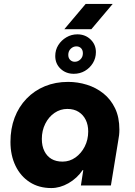

<svg xmlns="http://www.w3.org/2000/svg" viewBox="-20 -940 682 973"><path d="M240 13Q177 13 130.5 -17Q84 -47 58.5 -100Q33 -153 33 -221Q33 -288 54 -343.5Q75 -399 114.5 -440Q154 -481 207.5 -503Q261 -525 325 -525Q374 -525 420.5 -510.5Q467 -496 504 -466.5Q541 -437 563 -391.5Q585 -346 585 -283Q585 -269 583.5 -255Q582 -241 578 -220L542 0H390L402 -78H399Q370 -36 327 -11.5Q284 13 240 13ZM297 -121Q333 -121 362.5 -142Q392 -163 409.5 -197.5Q427 -232 427 -274Q427 -307 414.5 -332.5Q402 -358 378.5 -373Q355 -388 321 -388Q286 -388 256.5 -368Q227 -348 209.5 -313Q192 -278 192 -236Q192 -200 205 -174Q218 -148 241 -134.5Q264 -121 297 -121ZM354 -566Q314 -566 287 -591.5Q260 -617 260 -656Q260 -687 275.5 -711.5Q291 -736 316.5 -751Q342 -766 372 -766Q412 -766 439 -740Q466 -714 466 -676Q466 -645 450.5 -620Q435 -595 410 -580.5Q385 -566 354 -566ZM359 -627Q375 -627 387.5 -639Q400 -651 400 -670Q400 -686 391 -695.5Q382 -705 367 -705Q351 -705 338.5 -693Q326 -681 326 -662Q326 -646 335.5 -636.5Q345 -627 359 -627ZM306 -792 414 -920H551L443 -792Z"/></svg>

Font: MuseoModerno
Style: Bold Italic
Weight: 700
Italic angle: -9°
Designer: Pablo Cosgaya, Héctor Gatti, Marcela Romero, and the Authors of The MuseoModerno Project.
Foundry: Omnibus-Type Team
Version: Version 1.003